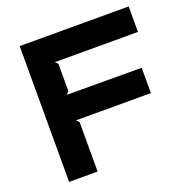

<svg xmlns="http://www.w3.org/2000/svg" viewBox="-141 -943 1052 1076"><g transform="rotate(-20 385.0 -405.0)"><path d="M740 -810V-658H244L260 -643V-479L244 -463L691 -462V-311H244L260 -295V0H90V-810Z"/></g></svg>

Font: Sinkin Sans 700 Bold
Style: Bold
Weight: 700
Designer: Keith Bates
Foundry: K-Type
Version: Sinkin Sans (version 1.0)  by Keith Bates   •   © 2014   www